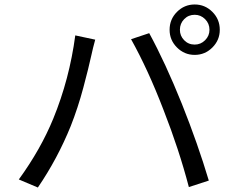

<svg xmlns="http://www.w3.org/2000/svg" viewBox="-20 -830 1040 857"><path d="M783 -697Q783 -670 802 -650.5Q821 -631 849 -631Q876 -631 895.5 -650.5Q915 -670 915 -697Q915 -725 895.5 -744.5Q876 -764 849 -764Q821 -764 802 -744.5Q783 -725 783 -697ZM737 -697Q737 -744 770 -777Q803 -810 849 -810Q895 -810 928 -777Q961 -744 961 -697Q961 -651 928 -618Q895 -585 849 -585Q803 -585 770 -618Q737 -651 737 -697ZM218 -301Q290 -477 316 -672L405 -653Q395 -617 387 -580Q376 -529 352 -439Q328 -349 296 -268Q237 -122 149 7L64 -29Q162 -164 218 -301ZM710 -339Q641 -519 565 -655L646 -682Q718 -550 792 -366Q863 -188 912 -24L823 5Q779 -163 710 -339Z"/></svg>

Font: Gothic Nguyen
Style: Regular
Weight: 400
Designer: MORI Takayuki
Version: Version 1.220;July 21, 2023;FontCreator 14.0.0.2814 64-bit